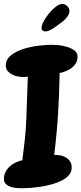

<svg xmlns="http://www.w3.org/2000/svg" viewBox="-35 -957 422 996"><path d="M367.2 -663.1Q367.2 -644.5 358.9 -629.9Q350.6 -615.2 336.9 -605Q323.2 -594.7 306.6 -587.9Q290 -581.1 274.4 -578.1Q272.5 -467.8 266.1 -365.2Q259.8 -262.7 246.1 -153.3H252Q267.6 -153.3 282.7 -149.9Q297.9 -146.5 310.1 -138.2Q322.3 -129.9 329.6 -117.7Q336.9 -105.5 336.9 -87.9Q336.9 -65.4 322.8 -48.8Q308.6 -32.2 285.6 -20.5Q262.7 -8.8 234.4 -1Q206.1 6.8 177.7 11.2Q149.4 15.6 124 17.6Q98.6 19.5 83 19.5Q71.3 19.5 54.2 18.6Q37.1 17.6 22 12.7Q6.8 7.8 -3.9 -2Q-14.6 -11.7 -14.6 -28.3Q-14.6 -48.8 -6.3 -64.9Q2 -81.1 15.6 -93.8Q29.3 -106.4 46.4 -114.3Q63.5 -122.1 81.1 -126Q87.9 -179.7 93.8 -232.9Q99.6 -286.1 101.6 -340.8Q103.5 -396.5 105.5 -450.7Q107.4 -504.9 109.4 -559.6Q102.5 -558.6 96.7 -558.1Q90.8 -557.6 85.9 -557.6Q72.3 -557.6 56.6 -560.5Q41 -563.5 27.3 -570.8Q13.7 -578.1 4.4 -588.9Q-4.9 -599.6 -4.9 -616.2Q-4.9 -649.4 22.9 -670.9Q50.8 -692.4 89.4 -704.1Q127.9 -715.8 168 -720.2Q208 -724.6 232.4 -724.6Q246.1 -724.6 268.6 -722.7Q291 -720.7 313 -713.9Q335 -707 351.1 -695.3Q367.2 -683.6 367.2 -663.1ZM325.2 -899.4Q325.2 -888.7 319.3 -878.4Q313.5 -868.2 305.2 -859.4Q296.9 -850.6 287.1 -843.3Q277.3 -835.9 269.5 -830.1Q262.7 -825.2 254.4 -818.8Q246.1 -812.5 236.8 -807.1Q227.5 -801.8 218.3 -797.9Q209 -793.9 200.2 -793.9Q192.4 -793.9 186.5 -798.3Q180.7 -802.7 180.7 -811.5Q180.7 -826.2 191.9 -847.2Q203.1 -868.2 219.7 -888.2Q236.3 -908.2 254.9 -922.4Q273.4 -936.5 289.1 -936.5Q302.7 -936.5 314 -925.3Q325.2 -914.1 325.2 -899.4Z"/></svg>

Font: Chewy
Style: Regular
Weight: 400
Version: Version 1.001